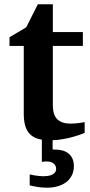

<svg xmlns="http://www.w3.org/2000/svg" viewBox="-20 -636 415 887"><path d="M321.3 130.9Q321.3 155.3 312 173.8Q302.7 192.4 286.4 205.1Q270 217.8 247.3 224.4Q224.6 231 198.2 231Q182.6 231 168 229.5Q153.3 228 142.1 225.6Q128.9 223.6 117.2 220.2V169.9Q128.4 172.4 139.6 174.3Q149.4 175.8 160.2 177Q170.9 178.2 180.2 178.2Q189.9 178.2 200.4 176.8Q210.9 175.3 219.5 171.6Q228 168 233.6 161.1Q239.3 154.3 239.3 144Q239.3 135.3 235.6 128.7Q231.9 122.1 225.8 117.9Q219.7 113.8 211.9 111.8Q204.1 109.9 195.3 109.9Q192.4 109.9 188.7 110.1Q185.1 110.4 181.6 110.8Q177.7 111.3 173.3 111.8V9.3Q163.1 7.3 154.3 4.9Q131.3 -2.4 116.9 -17.8Q102.5 -33.2 96.2 -56.2Q89.8 -79.1 89.8 -110.8V-423.8H23.9V-463.9L101.1 -509.8L154.8 -616.2H224.1V-487.8H362.8V-423.8H224.1V-151.9Q224.1 -104 245.1 -84.5Q266.1 -64.9 306.2 -64.9Q317.9 -64.9 329.6 -65.9Q341.3 -66.9 350.6 -68.4Q361.3 -69.8 371.1 -71.8V-22Q347.7 -12.2 321.3 -4.9Q298.8 2 270 6.8Q247.1 11.2 223.1 11.7V54.2Q224.6 54.7 226.6 54.7Q229 55.2 237.3 55.2Q254.4 55.2 269.8 59.6Q285.2 64 296.6 73.2Q308.1 82.5 314.7 96.9Q321.3 111.3 321.3 130.9Z"/></svg>

Font: Charis SIL APac
Style: Bold
Weight: 700
Foundry: SIL International
Version: Version 5.000